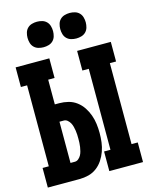

<svg xmlns="http://www.w3.org/2000/svg" viewBox="-139 -1049 878 1134"><g transform="rotate(-15 300.0 -481.5)"><path d="M385 0V-120H424V-615H385V-735H591V-615H553V-120H591V0ZM9 0V-120H47V-615H9V-735H215V-615H176V-464H203Q231 -464 258.5 -457Q286 -450 308.5 -433Q331 -416 346.5 -392.5Q362 -369 371.5 -342.5Q381 -316 384.5 -288Q388 -260 388 -232Q388 -204 384.5 -176Q381 -148 371.5 -121.5Q362 -95 346.5 -71.5Q331 -48 308.5 -31Q286 -14 258.5 -7Q231 0 203 0ZM203 -106Q215 -106 225 -114.5Q235 -123 241 -134Q247 -145 250 -157.5Q253 -170 255 -182Q257 -194 257.5 -207Q258 -220 258 -232Q258 -245 257.5 -257.5Q257 -270 255 -282Q253 -294 250 -306.5Q247 -319 241 -330Q235 -341 225 -349.5Q215 -358 203 -358H176V-106ZM400 -807Q384 -807 368.5 -811.5Q353 -816 342 -827Q331 -838 326.5 -853.5Q322 -869 322 -885Q322 -901 326.5 -916.5Q331 -932 342 -943Q353 -954 368.5 -958.5Q384 -963 400 -963Q416 -963 431.5 -958.5Q447 -954 458 -943Q469 -932 473.5 -916.5Q478 -901 478 -885Q478 -869 473.5 -853.5Q469 -838 458 -827Q447 -816 431.5 -811.5Q416 -807 400 -807ZM200 -807Q184 -807 168.5 -811.5Q153 -816 142 -827Q131 -838 126.5 -853.5Q122 -869 122 -885Q122 -901 126.5 -916.5Q131 -932 142 -943Q153 -954 168.5 -958.5Q184 -963 200 -963Q216 -963 231.5 -958.5Q247 -954 258 -943Q269 -932 273.5 -916.5Q278 -901 278 -885Q278 -869 273.5 -853.5Q269 -838 258 -827Q247 -816 231.5 -811.5Q216 -807 200 -807Z"/></g></svg>

Font: Iosevka Curly Slab HvEx
Style: Regular
Weight: 900
Width: 7
Monospace: yes
Designer: Belleve Invis
Foundry: Belleve Invis
Version: Version 11.1.0; ttfautohint (v1.8.3)